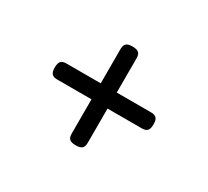

<svg xmlns="http://www.w3.org/2000/svg" viewBox="-96 -649 791 730"><g transform="rotate(30 300.0 -284.0)"><path d="M516.6 -284.2Q516.6 -265.1 509.5 -257.1Q502.4 -249 485.8 -249H335V-98.1Q335 -81.5 326.9 -74.5Q318.8 -67.4 299.8 -67.4Q280.8 -67.4 272.7 -74.5Q264.6 -81.5 264.6 -98.1V-249H113.8Q97.2 -249 90.1 -257.1Q83 -265.1 83 -284.2Q83 -303.2 90.1 -311.3Q97.2 -319.3 113.8 -319.3H264.6V-470.2Q264.6 -486.8 272.7 -493.9Q280.8 -501 299.8 -501Q318.8 -501 326.9 -493.9Q335 -486.8 335 -470.2V-319.3H485.8Q502.4 -319.3 509.5 -311.3Q516.6 -303.2 516.6 -284.2Z"/></g></svg>

Font: Courier Prime Sans
Style: Regular
Weight: 400
Designer: Alan Dague-Greene
Foundry: Quote-Unquote Apps
Version: Version 3.020